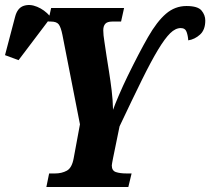

<svg xmlns="http://www.w3.org/2000/svg" viewBox="-93 -746 839 766"><path d="M92 0 103 -54H127Q153 -54 173.5 -65Q194 -76 201 -115L226 -250L156 -607Q150 -637 141.5 -648.5Q133 -660 110 -660H99L111 -714H402L390 -660H355Q335 -660 327 -651Q319 -642 319 -625Q319 -607 323.5 -580Q328 -553 332 -523L342 -460Q348 -422 352.5 -385Q357 -348 358 -308Q365 -328 381.5 -366.5Q398 -405 416 -442Q462 -536 497.5 -598Q533 -660 569 -691Q605 -722 651 -722Q696 -722 711 -704Q726 -686 726 -664Q726 -627 705 -608Q684 -589 658 -585Q657 -603 651.5 -618.5Q646 -634 628 -634Q607 -634 586 -613.5Q565 -593 537.5 -547.5Q510 -502 473 -427Q436 -352 384 -242L358 -115Q356 -103 354.5 -96.5Q353 -90 353 -86Q353 -65 369.5 -59.5Q386 -54 412 -54H432L419 0ZM-19 -506 -73 -526 -33 -678Q-24 -714 1 -722.5Q26 -731 55 -719Q84 -707 106 -682L105 -670Z"/></svg>

Font: Noto Serif ExtraCondensed ExtraBold
Style: Italic
Weight: 800
Width: 2
Italic angle: -12°
Designer: Monotype Design Team
Foundry: Monotype Imaging Inc.
Version: Version 2.013